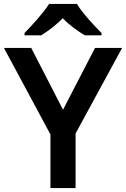

<svg xmlns="http://www.w3.org/2000/svg" viewBox="-20 -958 642 978"><path d="M372 -938H230C202 -893 142 -828 105 -790V-778H190C225 -800 264 -829 300 -865C334 -829 377 -799 412 -778H497V-790C460 -827 398 -893 372 -938ZM301 -399 139 -714H0L237 -273V0H365V-278L602 -714H464Z"/></svg>

Font: Noto Sans Arabic SemBd
Style: Regular
Weight: 600
Designer: Monotype Design Team, Nadine Chahine, Nizar Qandah and Khaled Hosny
Foundry: Monotype Imaging Inc.
Version: Version 2.012